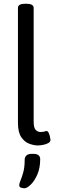

<svg xmlns="http://www.w3.org/2000/svg" viewBox="-20 -772 310 1027"><path d="M182 6Q162 6 137 -3Q112 -12 94 -38Q76 -64 76 -115V-730Q76 -752 116 -752H120Q160 -752 160 -730V-123Q160 -88 171 -77Q182 -66 197 -66Q211 -66 217.5 -68.5Q224 -71 229 -71Q236 -71 240.5 -61Q245 -51 247.5 -39.5Q250 -28 250 -24Q250 -13 238 -6.5Q226 0 210 3Q194 6 182 6ZM111 235Q103 235 93 232Q83 229 83 220Q83 208 90.5 191Q98 174 105 147.5Q112 121 112 83Q112 69 121 60Q130 51 150 51H160Q177 51 186 58.5Q195 66 195 79Q195 127 179.5 162Q164 197 144 216Q124 235 111 235Z"/></svg>

Font: Asap Condensed VF Beta
Style: Regular
Weight: 400
Designer: Pablo Cosgaya
Foundry: Omnibus-Type
Version: Version 1.008